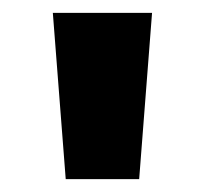

<svg xmlns="http://www.w3.org/2000/svg" viewBox="-20 -734 318 298"><path d="M216 -714 196 -456H82L62 -714Z"/></svg>

Font: Noto Sans ExtraBold
Style: Regular
Weight: 800
Designer: Monotype Design Team
Foundry: Monotype Imaging Inc.
Version: Version 2.007